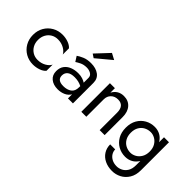

<svg xmlns="http://www.w3.org/2000/svg" viewBox="-63 -1337 2184 2184"><g transform="rotate(45 1029.0 -245.0)"><path d="M111 -230Q111 -182 131.5 -145Q152 -108 187.5 -86.5Q223 -65 268 -65Q324 -65 368 -90Q412 -115 428 -149V-49Q404 -21 359.5 -5.5Q315 10 268 10Q201 10 147 -21Q93 -52 61.5 -106.5Q30 -161 30 -230Q30 -300 61.5 -354Q93 -408 147 -439Q201 -470 268 -470Q315 -470 359.5 -454.5Q404 -439 428 -411V-311Q412 -345 368 -370Q324 -395 268 -395Q223 -395 187.5 -374Q152 -353 131.5 -315.5Q111 -278 111 -230Z M886 -680 706 -530 661 -560 811 -720ZM589 -352 550 -413Q576 -432 620 -451Q664 -470 726 -470Q805 -470 854 -433.5Q903 -397 903 -330V0H823V-66Q802 -29 760 -9.5Q718 10 666 10Q595 10 551.5 -26Q508 -62 508 -125Q508 -179 534 -214.5Q560 -250 604.5 -268Q649 -286 704 -286Q744 -286 774 -276Q804 -266 823 -253V-330Q823 -365 793.5 -382.5Q764 -400 726 -400Q677 -400 641.5 -382Q606 -364 589 -352ZM589 -135Q589 -61 686 -61Q746 -61 784.5 -88.5Q823 -116 823 -180V-198Q772 -225 708 -225Q647 -225 618 -201Q589 -177 589 -135Z M1333 -280Q1333 -395 1235 -395Q1183 -395 1150.5 -363Q1118 -331 1118 -280V0H1038V-460H1118V-388Q1163 -470 1255 -470Q1328 -470 1370.5 -421.5Q1413 -373 1413 -290V0H1333Z M1532 30H1613Q1613 63 1631 91.5Q1649 120 1682 137.5Q1715 155 1760 155Q1795 155 1829 138Q1863 121 1885.5 84.5Q1908 48 1908 -10V-79Q1883 -36 1842.5 -13Q1802 10 1751 10Q1689 10 1637 -19Q1585 -48 1554 -102Q1523 -156 1523 -230Q1523 -305 1554 -358.5Q1585 -412 1637 -441Q1689 -470 1751 -470Q1802 -470 1842.5 -447Q1883 -424 1908 -381V-460H1988V-10Q1988 69 1955 122.5Q1922 176 1870 203Q1818 230 1760 230Q1693 230 1641.5 205Q1590 180 1561 134.5Q1532 89 1532 30ZM1604 -230Q1604 -177 1625.5 -140Q1647 -103 1683 -84Q1719 -65 1761 -65Q1796 -65 1830 -84Q1864 -103 1886 -140Q1908 -177 1908 -230Q1908 -283 1886 -320Q1864 -357 1830 -376Q1796 -395 1761 -395Q1719 -395 1683 -376Q1647 -357 1625.5 -320Q1604 -283 1604 -230Z"/></g></svg>

Font: Jost*
Style: Regular
Weight: 400
Version: Version 3.7